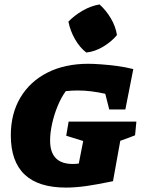

<svg xmlns="http://www.w3.org/2000/svg" viewBox="-20 -840 655 870"><path d="M279 10Q29 10 29 -227Q29 -325 72.5 -398Q116 -471 195 -511Q274 -551 380 -551Q403 -551 437.5 -548.5Q472 -546 510 -541Q548 -536 584 -527L548 -344H475L457 -415Q426 -422 395 -426Q364 -430 332 -430Q304 -430 278 -427Q257 -398 241 -359Q225 -320 216 -279Q207 -238 207 -203Q207 -97 310 -97Q322 -97 337 -99L357 -201L280 -225L291 -289H598L592 -227Q581 -223 569 -218Q557 -213 525 -202L492 -19Q426 -5 374.5 2.5Q323 10 279 10ZM431 -820Q461 -793 482.5 -756.5Q504 -720 510 -681Q485 -651 447.5 -628.5Q410 -606 371 -602Q341 -625 319.5 -663Q298 -701 290 -742Q317 -770 354 -791.5Q391 -813 431 -820Z"/></svg>

Font: Piazzolla SC ExtraBold
Style: Italic
Weight: 800
Italic angle: -11.3°
Designer: Juan Pablo del Peral
Foundry: Huerta Tipografica
Version: Version 1.330